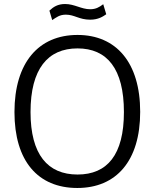

<svg xmlns="http://www.w3.org/2000/svg" viewBox="-20 -926 769 956"><path d="M365 10C559 10 678 -125 678 -369C678 -615 558 -752 366 -752C172 -752 52 -614 52 -368C52 -124 169 10 365 10ZM494 -905C474 -890 457 -880 429 -880C385 -880 351 -906 304 -906C268 -906 246 -892 226 -873L240 -826C260 -839 276 -853 308 -853C351 -853 374 -828 429 -828C470 -828 493 -844 509 -855ZM366 -57C218 -57 132 -156 132 -368C132 -583 218 -685 366 -685C513 -685 597 -584 597 -368C597 -155 514 -57 366 -57Z"/></svg>

Font: Cheyenne Sans Light
Style: Regular
Weight: 300
Designer: The Public Sans project authors (U.S. Web Design System), Libre Franklin designed by Pablo Impallari and Rodrigo Fuenzal
Foundry: The Cheyenne Sans Project Authors
Version: Version 2.007